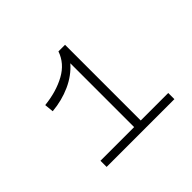

<svg xmlns="http://www.w3.org/2000/svg" viewBox="-98 -914 617 617"><g transform="rotate(-45 210.0 -606.0)"><path d="M381 -448V-420H73V-448H226V-738Q200 -708 161 -690.5Q122 -673 77 -669L74 -700Q130 -706 171 -728.5Q212 -751 226 -792H256V-448Z"/></g></svg>

Font: BioRhyme Expanded ExtraLight
Style: Regular
Weight: 275
Width: 7
Designer: Aoife Mooney
Foundry: Aoife Mooney Type
Version: Version 1.000